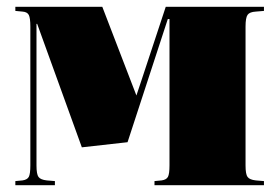

<svg xmlns="http://www.w3.org/2000/svg" viewBox="-20 -543 819 563"><path d="M25 0V-12L46 -14Q60 -16 64.5 -24.5Q69 -33 69 -58V-465Q69 -490 64.5 -499Q60 -508 46 -509L25 -511V-523H280L380 -263L395 -308L466 -523H754V-511L730 -509Q712 -508 706 -499.5Q700 -491 700 -465V-58Q700 -32 706 -24Q712 -16 730 -14L754 -12V0H433V-12L454 -14Q468 -16 472.5 -24.5Q477 -33 477 -58V-487H472L354 -126L220 -111L89 -473H87V-58Q87 -32 93 -24Q99 -16 117 -14L141 -12V0Z"/></svg>

Font: Literata 72pt Black
Style: Regular
Weight: 900
Designer: Latin by Veronika Burian and Jose Scaglione. Greek by Irene Vlachou. Cyrillic by Vera Evstafieva.
Foundry: TypeTogether
Version: Version 3.002